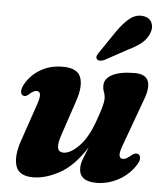

<svg xmlns="http://www.w3.org/2000/svg" viewBox="-52 -758 699 815"><g transform="rotate(5 297.5 -350.5)"><path d="M554 -126Q563.5 -122.5 564.5 -110.2Q565.5 -98 556 -82.5Q530.5 -40 485 -14.2Q439.5 11.5 388.5 11.5Q315 11.5 315 -45.5Q315 -63.5 323.8 -86.5Q332.5 -109.5 343.5 -136Q291 -53.5 231.2 -21Q171.5 11.5 119 11.5Q57 11.5 44.5 -32Q32 -75.5 56.5 -143.5L108 -294Q120 -327.5 117.8 -341.2Q115.5 -355 103 -355Q89 -355 69 -336Q56 -325.5 46.5 -330.5Q38.5 -333.5 37 -345.2Q35.5 -357 45 -376Q66.5 -416.5 108 -441.8Q149.5 -467 204.5 -467Q267 -467 281 -429.2Q295 -391.5 274 -329.5L222.5 -175.5Q198 -104 238.5 -104Q268 -104 304.2 -140.8Q340.5 -177.5 366 -249.5Q380 -288 386.2 -310.5Q392.5 -333 392.5 -347.5Q392.5 -362 387.5 -374.5Q382.5 -387 382.5 -403Q382.5 -432.5 416 -449.8Q449.5 -467 510.5 -467Q558 -467 568.8 -437.2Q579.5 -407.5 558 -353.5L488.5 -163Q474.5 -127 476.8 -113.2Q479 -99.5 492 -99.5Q499.5 -99.5 507.8 -104Q516 -108.5 529.5 -120Q544 -130.5 554 -126ZM417.5 -637.5Q443 -674 469 -694.5Q495 -715 525.5 -711Q553.5 -707 562.5 -686Q571.5 -665 562 -642Q552 -616.5 531 -598.8Q510 -581 475.5 -564.5L376.5 -510.5Q367 -506.5 358 -506.5Q349 -506.5 345 -512.5Q340.5 -519 344 -527Q347.5 -535 354 -544Z"/></g></svg>

Font: Fraunces 72pt S050
Style: Bold Italic
Weight: 700
Italic angle: -16°
Version: Version 1.000; ttfautohint (v1.8.3)